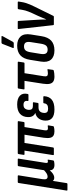

<svg xmlns="http://www.w3.org/2000/svg" viewBox="808 -1572 938 2615"><g transform="rotate(-90 1277.5 -264.0)"><path d="M-2.1 185Q-11.5 185 -10.1 174L93.3 -480.2Q95.3 -491.7 105.3 -491.7H189.4Q199.3 -491.7 197.3 -480.2L145.5 -155.5Q139.7 -117.8 148.4 -101.4Q157.1 -85.1 179.8 -85.1Q202.1 -85.1 224.1 -99.3Q246.2 -113.4 267.3 -133.9L321.7 -480.2Q323.7 -491.7 333.5 -491.7H416.5Q427.9 -491.7 425.1 -480.2L367.9 -118.8Q364.7 -96 368.5 -88.6Q372.3 -81.3 384.3 -81.3Q389.9 -81.3 395.4 -82.3Q400.8 -83.3 405.4 -84.3Q413.2 -85.7 411.2 -75.9L400.6 -9.4Q399.6 -1 388.8 2.4Q376.3 5.2 364 6.6Q351.7 8 339 8Q305.4 8 286.1 -7.3Q266.8 -22.6 266.3 -55.3H264.6Q241.8 -27.4 216.4 -11.1Q191.1 5.2 164.2 5.2Q149.8 5.2 138.8 0Q127.7 -5.2 121.3 -14.6L91.7 174Q90.3 185 79.7 185Z M797.4 8Q762.3 8 739.4 -5Q716.5 -18 708.9 -50.1Q701.2 -82.2 709.7 -140L751 -399.8H638.3L577.2 -11Q575.5 0 564.9 0H481.2Q471.4 0 473.2 -11L534.3 -399.8H484.4Q474.5 -399.8 476.3 -410.8L486.8 -480.2Q489.2 -491.7 498.8 -491.7H927.2Q937.2 -491.7 935.2 -480.2L924.2 -410.8Q922.9 -399.8 912.9 -399.8H855.1L811.2 -127.5Q807.2 -100.5 813.5 -90.6Q819.8 -80.7 836.4 -80.7Q844.4 -80.7 852.6 -81.4Q860.8 -82.1 869 -83.5Q879.6 -85.7 878 -74.3L867.2 -11.1Q865.4 -1 857.2 0.6Q844.5 4.2 829.1 6.1Q813.8 8 797.4 8Z M1094.9 8Q1015.4 8 978 -23.6Q940.7 -55.2 942.9 -116.8Q944.1 -168 970.4 -204.7Q996.7 -241.4 1045.1 -251.8L1045.5 -254.2Q1017.3 -265.2 1003.1 -291.9Q988.9 -318.6 990.7 -354.4Q992.9 -423 1035.8 -461.4Q1078.8 -499.7 1162.7 -499.7Q1242.9 -499.7 1281.8 -462.8Q1320.6 -425.8 1306.3 -358.5Q1304.1 -345.9 1294.9 -345.9H1217.4Q1208 -345.9 1209.8 -357.5Q1215.4 -384.1 1201.6 -398.8Q1187.9 -413.4 1156.9 -413.4Q1122.2 -413.4 1106.2 -392.3Q1090.1 -371.3 1089.1 -338.1Q1088.5 -311.8 1101.4 -298.7Q1114.2 -285.5 1142.5 -285.5H1184.1Q1194.7 -285.5 1192.7 -274.5L1183.7 -220.1Q1181.7 -209.1 1172.7 -209.1H1123.7Q1085.8 -209.1 1067.5 -189.1Q1049.1 -169.2 1047.5 -132.3Q1046.3 -104 1060.1 -91.2Q1074 -78.4 1106.2 -78.4Q1140.7 -78.4 1158.1 -91.9Q1175.5 -105.4 1178.4 -133.1Q1179.1 -143.7 1189.1 -143.7H1266.3Q1276.2 -143.7 1275.5 -131.7Q1271.1 -63.6 1227.4 -27.8Q1183.7 8 1094.9 8Z M1542.9 8Q1501.8 8 1477.1 -6.8Q1452.4 -21.6 1444.4 -55.5Q1436.4 -89.5 1445 -146L1484.3 -399.8H1376Q1366.1 -399.8 1367.9 -410.8L1379 -480.8Q1381.4 -491.7 1390 -491.7H1736.9Q1747.5 -491.7 1745.1 -480.2L1734.6 -410.8Q1733.2 -399.8 1722.6 -399.8H1588.7L1547.1 -136.6Q1542.5 -106.2 1551.1 -93.7Q1559.7 -81.3 1582.9 -81.3Q1597.5 -81.3 1611.7 -83.3Q1625.9 -85.3 1636.5 -87.3Q1645.1 -88.7 1643.3 -78.1L1634.1 -12.7Q1632.7 -4.4 1624.1 -1.4Q1608.8 2.4 1588 5.2Q1567.3 8 1542.9 8Z M1899.1 8Q1813.4 8 1772.9 -39.6Q1732.5 -87.1 1746.9 -176.7L1770.7 -324.2Q1784.7 -414 1832.6 -456.9Q1880.6 -499.7 1963.5 -499.7Q2047.6 -499.7 2089.1 -452.5Q2130.5 -405.2 2116.1 -314.6L2092.9 -169.1Q2078.9 -78.7 2031 -35.4Q1983 8 1899.1 8ZM1909.1 -84.7Q1945.4 -84.7 1963.6 -105.3Q1981.9 -125.8 1989.9 -174.5L2011.7 -312.2Q2019.7 -361.7 2005.2 -384.1Q1990.6 -406.4 1953.9 -406.4Q1918 -406.4 1899.9 -386.2Q1881.7 -365.9 1873.7 -316.8L1851.3 -178.9Q1843.7 -131 1857.7 -107.9Q1871.8 -84.7 1909.1 -84.7ZM1938.3 -546Q1932.7 -546 1931.5 -550.3Q1930.3 -554.6 1932.7 -559.8L1988.2 -701.8Q1991 -708.4 1995.5 -710.8Q2000 -713.2 2006.4 -713.2H2086.7Q2093.5 -713.2 2094.7 -708.7Q2095.9 -704.2 2093.1 -698.4L2015.6 -557.4Q2009.6 -546 1995.9 -546Z M2252.8 0Q2243.9 0 2242.9 -9.6L2190.6 -478.8Q2188.6 -491.7 2199 -491.7H2290.9Q2300.2 -491.7 2300.2 -482.6L2316.4 -220.1Q2318.2 -190.9 2319.2 -162.3Q2320.2 -133.8 2320 -104.6H2321.8Q2333.4 -131.9 2344.9 -159.1Q2356.5 -186.3 2368.1 -213.1L2408.6 -300.3Q2419.5 -324.5 2427.8 -346.1Q2436.1 -367.7 2442.4 -389.3Q2448.7 -410.9 2452.3 -434.9L2459.5 -480.2Q2462.3 -491.7 2470.4 -491.7H2555.9Q2566.5 -491.7 2564.1 -479.8L2557.7 -439.2Q2553.7 -410.8 2544.8 -382.5Q2535.9 -354.3 2524 -325.5Q2512.1 -296.7 2495.9 -264.7L2369.6 -8Q2365.9 0 2357.9 0Z"/></g></svg>

Font: Sofia Sans Condensed
Style: Italic
Weight: 400
Italic angle: -9°
Designer: Botio Nikoltchev, Ani Petrova
Foundry: lettersoup
Version: Version 4.101